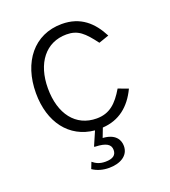

<svg xmlns="http://www.w3.org/2000/svg" viewBox="-134 -625 817 924"><g transform="rotate(-20 275.0 -162.5)"><path d="M486 -124 435 -143C397 -79 359 -42 292 -42C185 -42 120 -127 120 -258C120 -387 186 -472 292 -472C351 -472 380 -444 428 -380L480 -398C441 -474 384 -527 288 -527C146 -527 58 -415 58 -256C58 -107 136 -3 264 9L234 78C232 81 233 83 239 83C293 85 316 99 316 128C316 154 299 168 260 168C230 168 212 158 196 145L183 178C207 194 235 202 267 202C323 202 369 177 369 127C369 95 350 60 286 56L304 9C389 4 448 -44 486 -124Z"/></g></svg>

Font: United Sans ExtraLight
Style: Regular
Weight: 200
Designer: Pablo Impallari, Rodrigo Fuenzalida (Modified by Dan O. Williams)
Version: Version 1.000;PS 001.000;hotconv 1.0.88;makeotf.lib2.5.64775